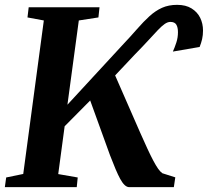

<svg xmlns="http://www.w3.org/2000/svg" viewBox="-27 -773 858 793"><path d="M-7 0 -1.5 -40 69 -54.5 154 -688.5 86.5 -701 91.5 -743H384L379.5 -701L298.5 -688.5L251.5 -340.5L478 -586Q512.5 -622.5 539.2 -653.2Q566 -684 590.5 -706.2Q615 -728.5 642.2 -740.8Q669.5 -753 704.5 -753Q740.5 -753 764.2 -738.2Q788 -723.5 799.8 -699.5Q811.5 -675.5 811.5 -647Q811.5 -628 807.8 -611.5Q804 -595 797.5 -579L687 -560Q694.5 -576.5 701.2 -597Q708 -617.5 708 -640Q708 -660 701.2 -671.2Q694.5 -682.5 676.5 -682.5Q665.5 -682.5 653.2 -674Q641 -665.5 624.8 -648.5Q608.5 -631.5 585.5 -606.2Q562.5 -581 530.5 -548.5L448.5 -461.5L552 -225Q568.5 -187.5 581.8 -159Q595 -130.5 606 -109.8Q617 -89 626 -76.2Q635 -63.5 643.5 -57.5L697 -40.5L691 0H506Q496.5 -0.5 487.5 -9Q478.5 -17.5 469.5 -34Q460.5 -50.5 450.2 -74.8Q440 -99 427.5 -131.5L345.5 -358L240 -251.5L213.5 -54L294 -40L290 0Z"/></svg>

Font: Merriweather 48pt
Style: Bold Italic
Weight: 700
Italic angle: -7.8°
Version: Version 2.101